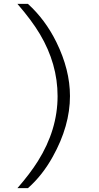

<svg xmlns="http://www.w3.org/2000/svg" viewBox="-20 -875 510 990"><path d="M69.8 95.2Q135.3 20 175.3 -43.9Q276.9 -205.6 276.9 -379.4Q276.9 -545.4 186 -698.7Q143.6 -770 69.8 -855H124Q213.4 -773.9 270.5 -658.2Q340.8 -515.1 340.8 -379.9Q340.8 -226.1 252 -66.9Q198.7 29.3 124 95.2Z"/></svg>

Font: BIZ UDPMincho
Style: Regular
Weight: 400
Designer: TypeBank Co., Ltd.
Foundry: Morisawa Inc.
Version: Version 1.06